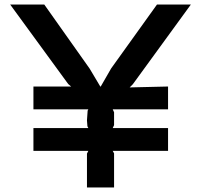

<svg xmlns="http://www.w3.org/2000/svg" viewBox="-20 -830 890 850"><path d="M825 -810 568 -457 554 -443 724 -447V-346H479L485 -333V-276L479 -263H724V-162H479L485 -151V0H475H375H365V-150L371 -162H128V-263H371L367 -271L365 -297L368 -340L371 -346H128V-447H295L282 -458L25 -810H176L377 -526L424 -447H426L472 -527L675 -810Z"/></svg>

Font: Sinkin Sans 500 Medium
Style: 500 Medium
Weight: 500
Designer: Keith Bates
Foundry: K-Type
Version: Sinkin Sans (version 1.0)  by Keith Bates   •   © 2014   www